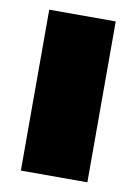

<svg xmlns="http://www.w3.org/2000/svg" viewBox="-66 -571 440 617"><g transform="rotate(10 153.5 -262.5)"><path d="M45 0V-525H262V0Z"/></g></svg>

Font: REM Black
Style: Regular
Weight: 900
Designer: Octavio Pardo
Foundry: Ashler Design
Version: Version 1.005;gftools[0.9.28]